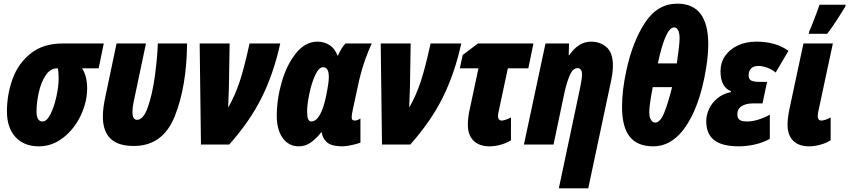

<svg xmlns="http://www.w3.org/2000/svg" viewBox="-20 -791 4649 1051"><path d="M18 -181Q18 -273 48.5 -358Q79 -443 147.5 -498Q216 -553 323 -553H548L520 -417H429Q457 -376 457 -307Q457 -234 422.5 -160Q388 -86 327 -38Q266 10 193 10Q111 10 64.5 -41Q18 -92 18 -181ZM301 -362Q301 -393 297 -417H293Q255 -417 229.5 -378Q204 -339 192 -283.5Q180 -228 180 -180Q180 -126 213 -126Q236 -126 256 -165.5Q276 -205 288.5 -261Q301 -317 301 -362Z M543 -153Q543 -199 557 -263L618 -553H779L712 -235Q705 -204 705 -179Q705 -135 730 -135Q765 -135 789.5 -205Q814 -275 827.5 -372.5Q841 -470 844 -553H1004Q1002 -319 937 -155.5Q872 8 713 8Q625 8 584 -33Q543 -74 543 -153Z M1073 -553H1237L1233 -313Q1231 -235 1229 -202Q1267 -268 1292.5 -346Q1318 -424 1346 -553H1514Q1478 -389 1413 -258Q1348 -127 1235 0H1080Z M1495 -156Q1495 -248 1522.5 -343Q1550 -438 1601 -500.5Q1652 -563 1718 -563Q1754 -563 1783.5 -544.5Q1813 -526 1827 -487H1830Q1850 -531 1871 -553H2015Q1965 -445 1940 -324L1911 -190Q1905 -162 1905 -150Q1905 -139 1909.5 -135Q1914 -131 1922 -131Q1934 -131 1953 -142V-10Q1931 -2 1901.5 4Q1872 10 1856 10Q1792 10 1767.5 -14Q1743 -38 1742 -66H1738Q1709 -30 1680 -10Q1651 10 1615 10Q1561 10 1528 -35Q1495 -80 1495 -156ZM1765 -265Q1780 -337 1780 -370Q1780 -423 1749 -423Q1725 -423 1705 -379Q1685 -335 1673 -276Q1661 -217 1661 -181Q1661 -126 1683 -126Q1736 -126 1765 -265Z M2064 -553H2228L2224 -313Q2222 -235 2220 -202Q2258 -268 2283.5 -346Q2309 -424 2337 -553H2505Q2469 -389 2404 -258Q2339 -127 2226 0H2071Z M2541 -108Q2541 -150 2552 -196L2599 -417H2497L2513 -490L2596 -553H2900L2872 -417H2760L2709 -178Q2706 -169 2706 -154Q2706 -144 2711.5 -137.5Q2717 -131 2726 -131Q2743 -131 2777 -148V-23Q2751 -7 2719.5 1.5Q2688 10 2660 10Q2603 10 2572 -21Q2541 -52 2541 -108Z M3155 -308Q3166 -361 3166 -383Q3166 -418 3141 -418Q3117 -418 3100.5 -382.5Q3084 -347 3070 -285L3010 0H2848L2966 -553H3095L3093 -489H3096Q3147 -563 3215 -563Q3266 -563 3300.5 -532.5Q3335 -502 3335 -433Q3335 -398 3326 -353L3200 240H3039Z M3385 -206Q3385 -295 3408 -402Q3442 -562 3510.5 -666.5Q3579 -771 3688 -771Q3857 -771 3857 -548Q3857 -470 3835.5 -364.5Q3814 -259 3779 -181Q3693 10 3556 10Q3469 10 3427 -43Q3385 -96 3385 -206ZM3685 -444Q3700 -547 3700 -581Q3700 -610 3692 -625.5Q3684 -641 3670 -641Q3623 -641 3581 -444ZM3659 -314H3553Q3534 -214 3534 -177Q3534 -150 3543.5 -135Q3553 -120 3566 -120Q3594 -120 3615.5 -173Q3637 -226 3659 -314Z M3846 -128Q3846 -161 3861 -194Q3876 -227 3906.5 -252.5Q3937 -278 3981 -287V-292Q3924 -314 3924 -402Q3924 -448 3949 -484.5Q3974 -521 4018.5 -542Q4063 -563 4120 -563Q4171 -563 4214 -551.5Q4257 -540 4296 -513L4226 -394Q4204 -412 4178.5 -421Q4153 -430 4131 -430Q4106 -430 4092 -416.5Q4078 -403 4078 -378Q4078 -358 4091.5 -350.5Q4105 -343 4135 -343H4179L4154 -225H4102Q4064 -225 4040 -210Q4016 -195 4016 -164Q4016 -145 4028 -135.5Q4040 -126 4070 -126Q4124 -126 4194 -163V-31Q4156 -10 4111.5 0Q4067 10 4024 10Q3934 10 3890 -23.5Q3846 -57 3846 -128Z M4291 -108Q4291 -146 4302 -197L4378 -553H4539L4459 -179Q4459 -176 4457.5 -169Q4456 -162 4456 -154Q4456 -144 4461.5 -137.5Q4467 -131 4476 -131Q4485 -131 4500 -136Q4515 -141 4527 -148V-23Q4501 -7 4469 1.5Q4437 10 4409 10Q4352 10 4321.5 -21Q4291 -52 4291 -108ZM4410 -620Q4419 -639 4437.5 -687Q4456 -735 4466 -765H4609L4607 -755Q4545 -653 4508 -606H4407Z"/></svg>

Font: Noto Sans UI CondBlack
Style: Italic
Weight: 900
Width: 3
Italic angle: -12°
Designer: Monotype Design Team
Foundry: Monotype Imaging Inc.
Version: Version 1.001